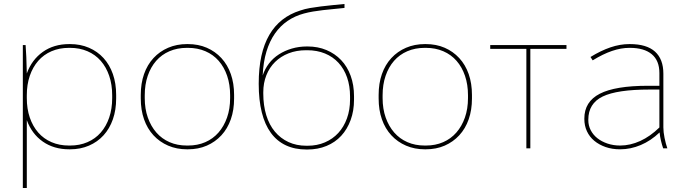

<svg xmlns="http://www.w3.org/2000/svg" viewBox="-20 -747 3456 967"><path d="M95 200H115V-142Q140 -73 195.5 -34Q251 5 329 5H333Q385 5 428 -13.5Q471 -32 501.5 -65.5Q532 -99 548.5 -146Q565 -193 565 -251V-269Q565 -327 548.5 -374Q532 -421 501.5 -454.5Q471 -488 428 -506.5Q385 -525 333 -525H329Q251 -525 195.5 -485.5Q140 -446 115 -377Q114 -422 112.5 -459.5Q111 -497 109 -520H95ZM327 -14Q279 -14 239.5 -31Q200 -48 172.5 -79.5Q145 -111 130 -155Q115 -199 115 -253V-267Q115 -321 130 -365Q145 -409 172.5 -440.5Q200 -472 239.5 -489Q279 -506 327 -506H333Q381 -506 420.5 -489Q460 -472 487.5 -440.5Q515 -409 530 -365Q545 -321 545 -267V-253Q545 -199 530 -155Q515 -111 487.5 -79.5Q460 -48 420.5 -31Q381 -14 333 -14Z M922 5H926Q979 5 1021.5 -13.5Q1064 -32 1095 -65.5Q1126 -99 1142.5 -146Q1159 -193 1159 -251V-269Q1159 -327 1142.5 -374Q1126 -421 1095 -454.5Q1064 -488 1021.5 -506.5Q979 -525 926 -525H922Q870 -525 827 -506.5Q784 -488 753 -454.5Q722 -421 705.5 -374Q689 -327 689 -269V-251Q689 -193 705.5 -146Q722 -99 753 -65.5Q784 -32 827 -13.5Q870 5 922 5ZM921 -14Q873 -14 834 -31Q795 -48 767.5 -79.5Q740 -111 724.5 -155Q709 -199 709 -253V-267Q709 -321 724 -365Q739 -409 766.5 -440.5Q794 -472 833.5 -489Q873 -506 921 -506H927Q975 -506 1014.5 -489Q1054 -472 1081.5 -440.5Q1109 -409 1124 -365Q1139 -321 1139 -267V-253Q1139 -199 1123.5 -155Q1108 -111 1080.5 -79.5Q1053 -48 1014 -31Q975 -14 927 -14Z M1524 6H1528Q1581 6 1624.5 -12Q1668 -30 1698.5 -63Q1729 -96 1746 -142.5Q1763 -189 1763 -245V-262Q1763 -319 1746 -365.5Q1729 -412 1698 -444.5Q1667 -477 1624 -495Q1581 -513 1529 -513H1526Q1486 -513 1450 -502.5Q1414 -492 1384.5 -473Q1355 -454 1334.5 -427Q1314 -400 1303 -367Q1306 -435 1322 -487.5Q1338 -540 1365 -578.5Q1392 -617 1429 -642Q1466 -667 1511 -679Q1533 -685 1557 -689Q1581 -693 1607 -696Q1633 -699 1660 -701.5Q1687 -704 1715 -707V-727Q1684 -724 1654 -721Q1624 -718 1595.5 -714.5Q1567 -711 1541 -706.5Q1515 -702 1492 -694Q1441 -678 1402 -647.5Q1363 -617 1336.5 -571.5Q1310 -526 1296.5 -465Q1283 -404 1283 -325Q1283 -243 1298.5 -181Q1314 -119 1344.5 -77.5Q1375 -36 1420 -15Q1465 6 1524 6ZM1523 -13Q1473 -13 1433 -31.5Q1393 -50 1364.5 -84Q1336 -118 1321 -167Q1306 -216 1306 -276V-282Q1306 -329 1321.5 -368Q1337 -407 1365.5 -435Q1394 -463 1433.5 -478.5Q1473 -494 1522 -494H1527Q1577 -494 1617 -477.5Q1657 -461 1685 -430.5Q1713 -400 1728 -357Q1743 -314 1743 -261V-246Q1743 -194 1727.5 -151Q1712 -108 1684 -77.5Q1656 -47 1616.5 -30Q1577 -13 1529 -13Z M2120 5H2124Q2177 5 2219.5 -13.5Q2262 -32 2293 -65.5Q2324 -99 2340.5 -146Q2357 -193 2357 -251V-269Q2357 -327 2340.5 -374Q2324 -421 2293 -454.5Q2262 -488 2219.5 -506.5Q2177 -525 2124 -525H2120Q2068 -525 2025 -506.5Q1982 -488 1951 -454.5Q1920 -421 1903.5 -374Q1887 -327 1887 -269V-251Q1887 -193 1903.5 -146Q1920 -99 1951 -65.5Q1982 -32 2025 -13.5Q2068 5 2120 5ZM2119 -14Q2071 -14 2032 -31Q1993 -48 1965.5 -79.5Q1938 -111 1922.5 -155Q1907 -199 1907 -253V-267Q1907 -321 1922 -365Q1937 -409 1964.5 -440.5Q1992 -472 2031.5 -489Q2071 -506 2119 -506H2125Q2173 -506 2212.5 -489Q2252 -472 2279.5 -440.5Q2307 -409 2322 -365Q2337 -321 2337 -267V-253Q2337 -199 2321.5 -155Q2306 -111 2278.5 -79.5Q2251 -48 2212 -31Q2173 -14 2125 -14Z M2631 0H2651V-501H2833V-520H2449V-501H2631Z M3103 5Q3156 5 3207 -16.5Q3258 -38 3302 -80Q3304 -59 3309 -38Q3314 -17 3320 0H3341Q3333 -23 3327 -52.5Q3321 -82 3321 -105V-376Q3321 -449 3279 -487Q3237 -525 3152 -525H3150Q3103 -525 3054.5 -508.5Q3006 -492 2954 -460L2965 -443Q3017 -475 3062.5 -490.5Q3108 -506 3150 -506H3152Q3224 -506 3262.5 -474Q3301 -442 3301 -379V-315H3244Q3079 -315 3001 -275Q2923 -235 2923 -150V-148Q2923 -114 2936 -86Q2949 -58 2973 -38Q2997 -18 3030 -6.5Q3063 5 3103 5ZM3103 -14Q3069 -14 3039.5 -24Q3010 -34 2988.5 -51Q2967 -68 2955 -91.5Q2943 -115 2943 -142V-144Q2943 -226 3015.5 -261Q3088 -296 3251 -296H3301V-105Q3255 -60 3204.5 -37Q3154 -14 3103 -14Z"/></svg>

Font: Fixel Variable
Style: Regular
Weight: 100
Width: 3
Designer: AlfaBravo + MacPaw
Foundry: Kyrylo Tkachov, Marchela Mozhyna, Serhii Makarenko, Maria Weinstein, Zakhar Kryvoshyya
Version: Version 1.211